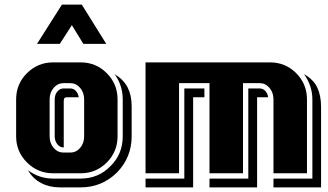

<svg xmlns="http://www.w3.org/2000/svg" viewBox="-20 -750 1419 831"><path d="M439.9 -560.1H340.8L291 -641.1L238.8 -560.1H140.1L248 -730H334ZM549.8 -160.2Q549.8 -68.4 485.8 -2.9Q420.4 61 329.1 61H238.8Q193.8 61 158 42.2Q122.1 23.4 101.1 -13.2Q149.4 22.9 210 22.9H329.1Q405.8 22.9 458 -30.8Q511.2 -82.5 511.2 -160.2V-319.8Q511.2 -379.9 476.1 -429.2Q515.1 -405.3 532.5 -371.3Q549.8 -337.4 549.8 -291ZM488.8 -160.2Q488.8 -93.3 442.1 -46.6Q395.5 0 329.1 0H210Q143.6 0 96.7 -46.9Q49.8 -93.8 49.8 -160.2V-319.8Q49.8 -386.7 96.7 -433.3Q143.6 -480 210 -480H329.1Q395.5 -480 442.1 -433.3Q488.8 -386.7 488.8 -319.8ZM344.2 -160.2V-319.8Q344.2 -349.6 326.7 -369.9Q309.1 -390.1 284.2 -390.1H254.9Q230 -390.1 212.4 -369.9Q194.8 -349.6 194.8 -319.8V-160.2Q194.8 -129.9 212.2 -109.9Q229.5 -89.8 254.9 -89.8H284.2Q309.6 -89.8 326.9 -109.9Q344.2 -129.9 344.2 -160.2ZM320.8 -329.1H271Q262.7 -329.1 259.3 -325.7Q255.9 -322.3 255.9 -313V-111.8H254.9Q239.3 -111.8 228 -126Q216.8 -140.1 216.8 -160.2V-319.8Q216.8 -339.8 228 -353.5Q239.3 -367.2 254.9 -367.2H284.2Q298.3 -367.2 308.3 -356.4Q318.4 -345.7 320.8 -329.1Z M1369.6 61H1163.6V22.9H1332V-319.8Q1332 -378.4 1295.9 -429.2Q1337.4 -405.3 1353.5 -370.6Q1369.6 -335.9 1369.6 -287.1ZM1308.6 0H1163.6V-319.8Q1163.6 -349.6 1146.2 -369.9Q1128.9 -390.1 1104 -390.1H1031.7V0H886.7V-390.1H754.9V0H609.9V-480H1148.9Q1215.3 -480 1262 -433.3Q1308.6 -386.7 1308.6 -319.8ZM1140.6 -329.1H1092.8V61H886.7V22.9H1054.7V-367.2H1104Q1118.2 -367.2 1128.2 -356.4Q1138.2 -345.7 1140.6 -329.1ZM864.7 -329.1H815.9V61H609.9V22.9H777.8V-367.2H864.7Z"/></svg>

Font: Laconic
Style: Shadow
Weight: 900
Width: 6
Designer: Robby Woodard
Version: Version 1.000